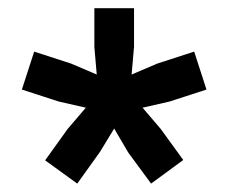

<svg xmlns="http://www.w3.org/2000/svg" viewBox="-20 -720 556 468"><path d="M168.3 -272.5 90 -329.2 145 -405.8 189.2 -457.5 123.3 -472.5 33.3 -501.7 63.3 -594.2 153.3 -565 215.8 -538.3 210 -605.8V-700H306.7V-605.8L300.8 -538.3L363.3 -565L453.3 -594.2L483.3 -501.7L393.3 -472.5L327.5 -457.5L371.7 -405.8L426.7 -330L348.3 -272.5L292.5 -348.3L258.3 -406.7L223.3 -349.2Z"/></svg>

Font: Funnel Display Light SemiBold
Style: Regular
Weight: 600
Version: Version 1.000